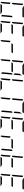

<svg xmlns="http://www.w3.org/2000/svg" viewBox="3560 -4600 1040 8200"><g transform="rotate(90 4080.0 -500.0)"><path d="M163 -531 133 -485 99 -505 139 -959Q139 -964 143 -972L199 -938L181 -735ZM493 -62 595 0H364H153L194 -62H370ZM683 -515 717 -495 677 -41Q677 -36 673 -28L617 -62L635 -265L653 -469ZM83 -2Q56 -13 59 -41L93 -433L152 -398L140 -265L122 -62ZM323 -938 221 -1000H452H720Q729 -1000 733 -998L694 -938H446Z M1397 -469H1221H1010L1051 -531H1227H1438ZM979 -531 949 -485 915 -505 955 -959Q955 -964 959 -972L1015 -938L997 -735ZM1309 -62 1411 0H1180H969L1010 -62H1186ZM899 -2Q872 -13 875 -41L909 -433L968 -398L956 -265L938 -62ZM1139 -938 1037 -1000H1268H1536Q1545 -1000 1549 -998L1510 -938H1262Z M2213 -469H2037H1826L1867 -531H2043H2254ZM1715 -2Q1688 -13 1691 -41L1725 -433L1784 -398L1772 -265L1754 -62Z M3029 -469H2853H2642L2683 -531H2859H3070ZM2611 -531 2581 -485 2547 -505 2587 -959Q2587 -964 2591 -972L2647 -938L2629 -735ZM3131 -515 3165 -495 3125 -41Q3125 -36 3121 -28L3065 -62L3083 -265L3101 -469ZM2531 -2Q2504 -13 2507 -41L2541 -433L2600 -398L2588 -265L2570 -62ZM2771 -938 2669 -1000H2900H3168Q3177 -1000 3181 -998L3142 -938H2894ZM3131 -815 3202 -922 3171 -567 3112 -602 3124 -735Z M3427 -531 3397 -485 3363 -505 3403 -959Q3403 -964 3407 -972L3463 -938L3445 -735ZM3757 -62 3859 0H3628H3417L3458 -62H3634ZM3347 -2Q3320 -13 3323 -41L3357 -433L3416 -398L3404 -265L3386 -62Z M4243 -531 4213 -485 4179 -505 4219 -959Q4219 -964 4223 -972L4279 -938L4261 -735ZM4763 -515 4797 -495 4757 -41Q4757 -36 4753 -28L4697 -62L4715 -265L4733 -469ZM4163 -2Q4136 -13 4139 -41L4173 -433L4232 -398L4220 -265L4202 -62ZM4403 -938 4301 -1000H4532H4800Q4809 -1000 4813 -998L4774 -938H4526ZM4763 -815 4834 -922 4803 -567 4744 -602 4756 -735Z M5477 -469H5301H5090L5131 -531H5307H5518ZM5059 -531 5029 -485 4995 -505 5035 -959Q5035 -964 5039 -972L5095 -938L5077 -735ZM5389 -62 5491 0H5260H5049L5090 -62H5266ZM4979 -2Q4952 -13 4955 -41L4989 -433L5048 -398L5036 -265L5018 -62ZM5219 -938 5117 -1000H5348H5616Q5625 -1000 5629 -998L5590 -938H5342Z M6293 -469H6117H5906L5947 -531H6123H6334ZM6395 -515 6429 -495 6389 -41Q6389 -36 6385 -28L6329 -62L6347 -265L6365 -469ZM5795 -2Q5768 -13 5771 -41L5805 -433L5864 -398L5852 -265L5834 -62Z M7109 -469H6933H6722L6763 -531H6939H7150ZM6691 -531 6661 -485 6627 -505 6667 -959Q6667 -964 6671 -972L6727 -938L6709 -735ZM7021 -62 7123 0H6892H6681L6722 -62H6898ZM6611 -2Q6584 -13 6587 -41L6621 -433L6680 -398L6668 -265L6650 -62Z M7925 -469H7749H7538L7579 -531H7755H7966ZM7507 -531 7477 -485 7443 -505 7483 -959Q7483 -964 7487 -972L7543 -938L7525 -735ZM7837 -62 7939 0H7708H7497L7538 -62H7714ZM7427 -2Q7400 -13 7403 -41L7437 -433L7496 -398L7484 -265L7466 -62ZM7667 -938 7565 -1000H7796H8064Q8073 -1000 8077 -998L8038 -938H7790Z"/></g></svg>

Font: DSEG7 Modern Mini
Style: Light Italic
Weight: 300
Italic angle: -5°
Designer: Keshikan(Twitter:@keshinomi_88pro)
Version: Version 0.46